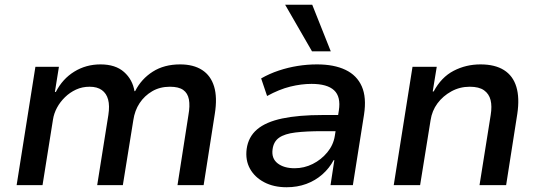

<svg xmlns="http://www.w3.org/2000/svg" viewBox="-20 -779 2274 808"><path d="M50 0 129 -498H228L211 -392H215Q243 -447 292.5 -477.5Q342 -508 403 -508Q466 -508 502 -476Q538 -444 546 -395L549 -396Q575 -447 623 -477.5Q671 -508 738 -508Q794 -508 830.5 -484.5Q867 -461 881 -415Q895 -369 884 -300L837 0H727L773 -295Q780 -334 775 -360.5Q770 -387 751 -400.5Q732 -414 695 -414Q653 -414 620.5 -395Q588 -376 567.5 -345Q547 -314 541 -273L497 0H389L436 -295Q442 -334 435 -360Q428 -386 408.5 -400Q389 -414 357 -414Q326 -414 300 -402Q274 -390 253.5 -370Q233 -350 220 -326Q207 -302 203 -276L159 0Z M1186 9Q1132 9 1092 -12Q1052 -33 1032 -69Q1012 -105 1018 -152Q1025 -203 1062 -234.5Q1099 -266 1168 -280.5Q1237 -295 1338 -295H1419L1409 -227H1337Q1269 -227 1223.5 -221.5Q1178 -216 1154.5 -199.5Q1131 -183 1127 -150Q1122 -112 1148.5 -91.5Q1175 -71 1220 -71Q1260 -71 1296 -89Q1332 -107 1357.5 -138Q1383 -169 1389 -207L1406 -314Q1415 -372 1386 -399Q1357 -426 1291 -426Q1248 -426 1201.5 -414.5Q1155 -403 1104 -375L1079 -449Q1114 -469 1153 -482Q1192 -495 1232.5 -501.5Q1273 -508 1314 -508Q1386 -508 1434 -485Q1482 -462 1502.5 -415.5Q1523 -369 1512 -297L1465 0H1371L1387 -105H1384Q1366 -71 1336.5 -45Q1307 -19 1269 -5Q1231 9 1186 9ZM1293 -563 1180 -759H1294L1372 -563Z M1637 0 1716 -498H1818L1801 -394H1805Q1837 -454 1889 -481Q1941 -508 2002 -508Q2063 -508 2101 -484Q2139 -460 2153 -413.5Q2167 -367 2157 -300L2110 0H1998L2045 -295Q2051 -332 2044.5 -358Q2038 -384 2017 -399Q1996 -414 1957 -414Q1915 -414 1879.5 -394.5Q1844 -375 1821 -344Q1798 -313 1792 -273L1748 0Z"/></svg>

Font: Nunito Sans 7pt SemiBold
Style: Italic
Weight: 600
Italic angle: -9°
Designer: Vernon Adams
Foundry: Vernon Adams
Version: Version 3.101;gftools[0.9.27]